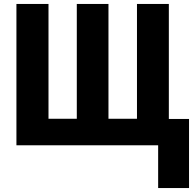

<svg xmlns="http://www.w3.org/2000/svg" viewBox="-20 -734 991 970"><path d="M935 -133V216H779V0H63V-714H225V-134H368V-714H528V-134H672V-714H833V-133Z"/></svg>

Font: Noto Sans Display Condensed ExtraBold
Style: Regular
Weight: 800
Width: 3
Designer: Monotype Design Team
Foundry: Monotype Imaging Inc.
Version: Version 2.003